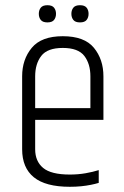

<svg xmlns="http://www.w3.org/2000/svg" viewBox="-20 -712 477 737"><path d="M65 -419Q65 -484 102 -528.5Q139 -573 221 -573Q304 -573 340.5 -528.5Q377 -484 377 -419V-255H327V-419Q327 -467 303.5 -497.5Q280 -528 221 -528Q162 -528 138.5 -497.5Q115 -467 115 -419V-169H65ZM65 -173H115V-139Q115 -93 145.5 -67.5Q176 -42 248 -42Q280 -42 308.5 -47Q337 -52 359 -59V-10Q346 -6 328.5 -2.5Q311 1 291 3Q271 5 248 5Q155 5 110 -31.5Q65 -68 65 -139ZM95 -297H377V-252H95ZM129 -659Q129 -673 136.5 -682.5Q144 -692 162 -692Q180 -692 187.5 -682.5Q195 -673 195 -659Q195 -645 187.5 -635.5Q180 -626 162 -626Q144 -626 136.5 -635.5Q129 -645 129 -659ZM254 -659Q254 -673 261.5 -682.5Q269 -692 287 -692Q305 -692 312.5 -682.5Q320 -673 320 -659Q320 -645 312.5 -635.5Q305 -626 287 -626Q269 -626 261.5 -635.5Q254 -645 254 -659Z"/></svg>

Font: Khand Variable Light
Style: Regular
Weight: 300
Designer: Satya Rajpurohit
Foundry: Indian Type Foundry
Version: Version 3.000